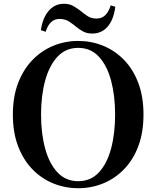

<svg xmlns="http://www.w3.org/2000/svg" viewBox="-20 -975 825 1014"><path d="M195.8 -815.9Q205.6 -881.8 237.8 -918.5Q270 -955.1 317.9 -955.1Q345.7 -955.1 366 -943.8Q386.2 -932.6 403.8 -918.9Q421.9 -903.8 441.7 -890.4Q461.4 -877 490.2 -877Q518.6 -877 536.6 -895.5Q554.7 -914.1 564.9 -946.8L588.9 -939Q580.1 -870.6 548.3 -834.2Q516.6 -797.9 467.8 -797.9Q439 -797.9 419.2 -808.6Q399.4 -819.3 382.8 -833Q365.2 -848.1 344.2 -861.6Q323.2 -875 293.9 -875Q242.2 -875 221.2 -807.1ZM393.1 19Q324.2 19 262 -6.1Q199.7 -31.2 151.6 -80.6Q103.5 -129.9 75.7 -202.4Q47.9 -274.9 47.9 -370.1Q47.9 -464.4 75.7 -536.6Q103.5 -608.9 151.6 -658.4Q199.7 -708 262 -733.4Q324.2 -758.8 393.1 -758.8Q461.9 -758.8 524.2 -733.6Q586.4 -708.5 634.5 -659.2Q682.6 -609.9 710.2 -537.4Q737.8 -464.8 737.8 -370.1Q737.8 -275.4 710.4 -202.9Q683.1 -130.4 635 -81.1Q586.9 -31.7 524.7 -6.3Q462.4 19 393.1 19ZM393.1 -18.1Q459 -18.1 502.2 -64.5Q545.4 -110.8 566.7 -190.4Q587.9 -270 587.9 -370.1Q587.9 -469.7 566.7 -549.3Q545.4 -628.9 502.2 -675.5Q459 -722.2 393.1 -722.2Q327.1 -722.2 283.7 -675.5Q240.2 -628.9 218.5 -549.3Q196.8 -469.7 196.8 -370.1Q196.8 -270 218.5 -190.4Q240.2 -110.8 283.7 -64.5Q327.1 -18.1 393.1 -18.1Z"/></svg>

Font: Source Han Serif TW
Style: Bold
Weight: 700
Designer: Ryoko NISHIZUKA Ë•øÂ°öÊ∂ºÂ≠ê (kana & ideographs); Frank Grie√ühammer (Latin, Greek & Cyrillic); Wenlong ZHANG Âº†ÊñáÈæô 
Foundry: Adobe
Version: Version 2.003;hotconv 1.1.1;makeotfexe 2.6.0